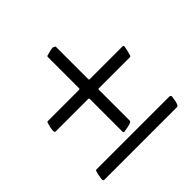

<svg xmlns="http://www.w3.org/2000/svg" viewBox="-147 -690 815 815"><g transform="rotate(-45 260.5 -282.0)"><path d="M479.5 -60.5Q480.5 -60.5 481.9 -60.5Q483.4 -60.5 485.8 -57.6Q488.3 -54.7 487.3 -49.8Q485.4 -36.1 483.4 -27.3Q481.4 -18.6 479.5 -14.6Q477.5 -10.7 476.6 -9.3Q475.6 -7.8 473.6 -6.8L471.7 -5.9H34.2Q33.2 -5.9 32.2 -5.9Q31.2 -5.9 29.3 -9.3Q27.3 -12.7 28.3 -18.6Q31.2 -40 36.1 -55.7Q37.1 -58.6 38.6 -59.6Q40 -60.5 41 -60.5H43ZM288.1 -293.9V-106.4Q288.1 -96.7 244.1 -90.8Q242.2 -90.8 240.7 -90.3Q239.3 -89.8 238.3 -89.8Q233.4 -89.8 233.4 -97.7V-292Q233.4 -296.9 227.5 -296.9H33.2Q27.3 -296.9 27.3 -306.6Q27.3 -320.3 35.2 -346.7Q36.1 -349.6 37.6 -350.6Q39.1 -351.6 41 -351.6H42H228.5Q233.4 -351.6 233.4 -357.4V-543Q232.4 -547.9 238.3 -549.8Q264.6 -557.6 278.3 -557.6L288.1 -551.8V-356.4Q288.1 -351.6 292 -351.6H487.3Q495.1 -351.6 495.1 -346.7Q495.1 -338.9 485.4 -302.7Q484.4 -299.8 482.9 -298.3Q481.4 -296.9 480.5 -296.9H478.5H292Q288.1 -296.9 288.1 -293.9Z"/></g></svg>

Font: Crimson Text
Style: Roman
Weight: 400
Version: Version 0.13